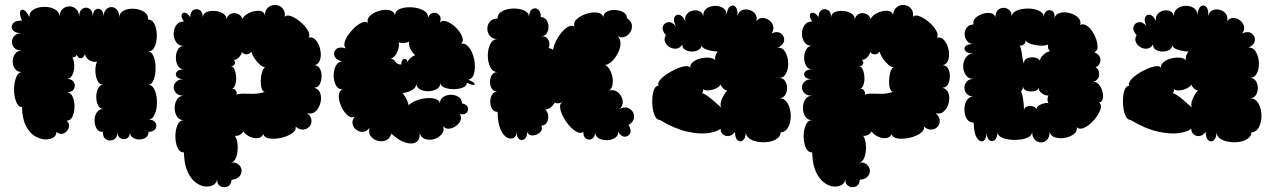

<svg xmlns="http://www.w3.org/2000/svg" viewBox="-20 -565 5202 786"><path d="M70 -127Q57 -127 49.5 -141.5Q42 -156 39 -177Q36 -198 39 -219.5Q42 -241 49.5 -255.5Q57 -270 70 -270Q51 -270 41.5 -283Q32 -296 32 -313.5Q32 -331 41.5 -344.5Q51 -358 70 -358Q49 -358 39 -368.5Q29 -379 29 -393.5Q29 -408 39 -418.5Q49 -429 70 -429Q42 -429 32.5 -442Q23 -455 32.5 -468Q42 -481 70 -481Q59 -506 62.5 -517.5Q66 -529 77.5 -524Q89 -519 100 -495Q100 -516 118.5 -526.5Q137 -537 162 -537Q187 -537 205.5 -526.5Q224 -516 224 -495Q224 -517 236 -528Q248 -539 264 -539Q280 -539 292 -528Q304 -517 304 -495Q304 -521 318 -529.5Q332 -538 346 -529.5Q360 -521 360 -495Q360 -518 371 -525.5Q382 -533 393 -525.5Q404 -518 404 -495Q404 -515 413.5 -525.5Q423 -536 436 -536Q449 -536 458.5 -525.5Q468 -515 468 -495Q470 -514 488.5 -522.5Q507 -531 530.5 -529Q554 -527 571 -515.5Q588 -504 586 -485Q604 -485 613 -465Q622 -445 622 -419Q622 -393 613 -373.5Q604 -354 586 -354Q601 -354 609 -333.5Q617 -313 617 -286Q617 -259 609 -238.5Q601 -218 586 -218Q601 -218 609.5 -203.5Q618 -189 621 -167.5Q624 -146 621 -125Q618 -104 609.5 -89.5Q601 -75 586 -75Q608 -76 616 -63.5Q624 -51 617 -38.5Q610 -26 588 -25Q588 -9 576.5 -1.5Q565 6 550 6Q535 6 523.5 -2Q512 -10 512 -25Q512 -5 499.5 1.5Q487 8 474 1.5Q461 -5 461 -25Q461 -2 446 6Q431 14 416 6.5Q401 -1 401 -25Q383 -25 375 -39.5Q367 -54 367 -72.5Q367 -91 376.5 -105Q386 -119 403 -119Q389 -119 381.5 -134Q374 -149 374 -168.5Q374 -188 381.5 -203Q389 -218 403 -218Q387 -218 379 -235Q371 -252 370.5 -274Q370 -296 377 -313Q362 -309 346.5 -318Q331 -327 328 -344Q322 -327 311 -326.5Q300 -326 294 -341Q289 -329 276 -330Q284 -316 284 -295Q284 -274 276 -258Q268 -242 253 -242Q275 -242 282.5 -228Q290 -214 282.5 -200.5Q275 -187 253 -187Q269 -187 277 -169.5Q285 -152 285 -129Q285 -106 277 -88.5Q269 -71 253 -71Q267 -58 261.5 -42Q256 -26 241 -19Q226 -12 211 -25Q211 -9 197 -1Q183 7 162 5.5Q141 4 120 -9.5Q99 -23 85 -52Q71 -81 70 -127Z M733 59Q715 59 706.5 39Q698 19 698 -7Q698 -33 706.5 -53Q715 -73 733 -73Q714 -73 704.5 -88Q695 -103 695 -123Q695 -143 704.5 -158Q714 -173 733 -173Q712 -173 701.5 -183.5Q691 -194 691 -207Q691 -220 701.5 -230.5Q712 -241 733 -241Q711 -241 703.5 -251Q696 -261 703.5 -271Q711 -281 733 -281Q717 -281 708.5 -295.5Q700 -310 700 -329Q700 -348 708.5 -362.5Q717 -377 733 -377Q712 -377 701.5 -392Q691 -407 691 -427Q691 -447 701.5 -462Q712 -477 733 -477Q721 -494 723.5 -504Q726 -514 736.5 -513Q747 -512 759 -495Q759 -517 771.5 -524Q784 -531 797 -524Q810 -517 810 -495Q812 -510 827 -516Q842 -522 861.5 -520Q881 -518 894.5 -509Q908 -500 907 -486Q912 -504 926.5 -509Q941 -514 955 -507.5Q969 -501 972 -487Q979 -502 998.5 -511.5Q1018 -521 1038 -521Q1058 -521 1064 -504Q1066 -526 1079.5 -536Q1093 -546 1109.5 -544.5Q1126 -543 1137 -530.5Q1148 -518 1146 -496Q1155 -506 1174 -498Q1193 -490 1212 -473.5Q1231 -457 1241 -439Q1251 -421 1243 -411Q1261 -415 1273.5 -400Q1286 -385 1291 -362.5Q1296 -340 1290.5 -321Q1285 -302 1267 -298Q1282 -298 1289.5 -284Q1297 -270 1296.5 -251.5Q1296 -233 1288.5 -219.5Q1281 -206 1266 -206Q1286 -200 1291.5 -182Q1297 -164 1291.5 -143Q1286 -122 1272 -109Q1258 -96 1238 -102Q1254 -88 1255 -72.5Q1256 -57 1246.5 -46.5Q1237 -36 1221.5 -34.5Q1206 -33 1190 -47Q1194 -32 1176 -19.5Q1158 -7 1132 -1Q1106 5 1084 2Q1062 -1 1058 -16Q1051 -1 1034.5 0.5Q1018 2 1001.5 -6Q985 -14 976 -27Q971 -18 962 -13Q953 -8 942 -9Q952 7 953 33Q954 59 946.5 79.5Q939 100 922 100Q944 98 956 108Q968 118 969 132Q970 146 960 157.5Q950 169 928 171Q926 193 910.5 199Q895 205 881 196.5Q867 188 869 166Q868 183 854.5 191.5Q841 200 821 198.5Q801 197 781 182Q761 167 747.5 137Q734 107 733 59ZM1064 -189Q1055 -190 1051 -203.5Q1047 -217 1047.5 -235Q1048 -253 1052.5 -268.5Q1057 -284 1065 -290Q1056 -290 1044 -300.5Q1032 -311 1022 -326Q1012 -341 1009 -354Q1002 -343 990 -342.5Q978 -342 970 -352Q968 -340 957.5 -329.5Q947 -319 936 -320Q945 -313 941 -303Q937 -293 922 -295Q933 -295 939 -282.5Q945 -270 946.5 -252.5Q948 -235 943.5 -220Q939 -205 930 -201Q940 -203 945.5 -194Q951 -185 948 -177Q958 -182 976.5 -181.5Q995 -181 1018 -181Q1041 -181 1064 -189Z M1582 -18Q1576 3 1560 9.5Q1544 16 1526.5 11.5Q1509 7 1498 -7Q1487 -21 1493 -42Q1482 -27 1467 -25.5Q1452 -24 1439.5 -33Q1427 -42 1423.5 -56.5Q1420 -71 1432 -87Q1417 -80 1402 -93.5Q1387 -107 1377 -129.5Q1367 -152 1367 -172Q1367 -192 1382 -199Q1364 -199 1355 -216Q1346 -233 1346 -256Q1346 -279 1355 -296Q1364 -313 1381 -313Q1354 -321 1349 -337Q1344 -353 1356.5 -364Q1369 -375 1396 -367Q1387 -375 1390.5 -390.5Q1394 -406 1406 -423Q1418 -440 1433 -453.5Q1448 -467 1462.5 -473Q1477 -479 1486 -471Q1481 -488 1495.5 -501Q1510 -514 1532 -520.5Q1554 -527 1573 -523.5Q1592 -520 1597 -503Q1598 -522 1619.5 -529.5Q1641 -537 1667.5 -535Q1694 -533 1714 -522Q1734 -511 1732 -492Q1740 -511 1754.5 -512.5Q1769 -514 1778.5 -503Q1788 -492 1781 -473Q1792 -484 1810.5 -476.5Q1829 -469 1846.5 -452Q1864 -435 1871.5 -416Q1879 -397 1868 -386Q1883 -389 1895.5 -376Q1908 -363 1915.5 -342Q1923 -321 1924 -298.5Q1925 -276 1919 -259Q1913 -242 1897 -239Q1926 -226 1923 -219.5Q1920 -213 1891 -226Q1891 -213 1874.5 -206.5Q1858 -200 1837 -200Q1816 -200 1799.5 -206.5Q1783 -213 1783 -226Q1783 -209 1768 -200.5Q1753 -192 1733.5 -191.5Q1714 -191 1699 -199.5Q1684 -208 1684 -224Q1685 -207 1667.5 -196.5Q1650 -186 1628 -184Q1638 -172 1644.5 -158.5Q1651 -145 1653 -134Q1663 -145 1683 -153Q1703 -161 1724 -163Q1745 -165 1761.5 -160.5Q1778 -156 1781 -142Q1781 -159 1794.5 -168Q1808 -177 1826 -177Q1844 -177 1857.5 -168Q1871 -159 1871 -142Q1891 -138 1895 -125.5Q1899 -113 1890 -103.5Q1881 -94 1862 -98Q1871 -85 1865 -71.5Q1859 -58 1845.5 -48.5Q1832 -39 1817.5 -38Q1803 -37 1794 -49Q1800 -30 1788.5 -16Q1777 -2 1758 4Q1739 10 1721.5 4.5Q1704 -1 1698 -20Q1700 7 1683.5 17Q1667 27 1639.5 18.5Q1612 10 1582 -18ZM1623 -301Q1623 -321 1634 -323.5Q1645 -326 1649 -311Q1652 -320 1661 -328Q1670 -336 1680 -339Q1668 -348 1660 -365Q1652 -382 1655 -395Q1646 -390 1633.5 -389Q1621 -388 1612 -392Q1615 -381 1611 -366Q1607 -351 1598.5 -339Q1590 -327 1579 -326Q1592 -323 1598.5 -312Q1605 -301 1623 -301Z M2017 -107Q2002 -107 1994.5 -119.5Q1987 -132 1987 -148.5Q1987 -165 1994.5 -177.5Q2002 -190 2017 -190Q2001 -190 1993.5 -202Q1986 -214 1986 -230Q1986 -246 1993.5 -258Q2001 -270 2017 -270Q1997 -270 1987 -290.5Q1977 -311 1977 -337.5Q1977 -364 1987 -384.5Q1997 -405 2017 -405Q1996 -405 1985.5 -418Q1975 -431 1975 -447.5Q1975 -464 1985.5 -476.5Q1996 -489 2017 -489Q2016 -508 2035 -518.5Q2054 -529 2079.5 -530Q2105 -531 2125 -522.5Q2145 -514 2146 -495Q2146 -519 2158 -527Q2170 -535 2182 -527Q2194 -519 2194 -495Q2209 -495 2217 -483.5Q2225 -472 2225.5 -456.5Q2226 -441 2218.5 -429Q2211 -417 2196 -417Q2218 -417 2225.5 -400Q2233 -383 2226 -368Q2236 -367 2244 -361Q2248 -385 2263.5 -410.5Q2279 -436 2298 -450.5Q2317 -465 2332 -456Q2326 -473 2341.5 -487Q2357 -501 2380.5 -508.5Q2404 -516 2424.5 -513.5Q2445 -511 2450 -495Q2451 -511 2465.5 -518Q2480 -525 2499 -524Q2518 -523 2532.5 -514.5Q2547 -506 2546 -491Q2564 -480 2566.5 -464Q2569 -448 2560.5 -434Q2552 -420 2536.5 -414Q2521 -408 2504 -419Q2519 -410 2520 -391.5Q2521 -373 2512 -353Q2503 -333 2488.5 -317.5Q2474 -302 2458 -299Q2473 -290 2481.5 -269Q2490 -248 2488.5 -226Q2487 -204 2474 -194Q2490 -199 2503 -191.5Q2516 -184 2523.5 -170Q2531 -156 2529 -141Q2527 -126 2512 -116Q2530 -128 2545.5 -124.5Q2561 -121 2569.5 -108.5Q2578 -96 2575 -80.5Q2572 -65 2553 -53Q2566 -33 2559.5 -19.5Q2553 -6 2538 -5.5Q2523 -5 2511 -25Q2511 -8 2496.5 0.5Q2482 9 2463 9Q2444 9 2430 0.5Q2416 -8 2416 -25Q2416 -4 2404 3Q2392 10 2380 3Q2368 -4 2368 -25Q2357 -17 2341.5 -25Q2326 -33 2311 -50Q2296 -67 2285.5 -87Q2275 -107 2273 -124Q2271 -141 2283 -149Q2267 -137 2251 -145Q2244 -133 2233.5 -124.5Q2223 -116 2211 -117Q2222 -109 2224 -93Q2226 -77 2219 -64Q2212 -51 2196 -51Q2203 -35 2191 -23.5Q2179 -12 2162 -10.5Q2145 -9 2138 -25Q2138 -3 2127 4.5Q2116 12 2105.5 4.5Q2095 -3 2095 -25Q2095 -8 2083.5 -1Q2072 6 2056.5 -1.5Q2041 -9 2029.5 -34Q2018 -59 2017 -107Z M2681 -74Q2670 -74 2662.5 -87.5Q2655 -101 2652 -122Q2649 -143 2650.5 -164Q2652 -185 2658 -199.5Q2664 -214 2676 -214Q2671 -223 2681 -236Q2691 -249 2709.5 -261.5Q2728 -274 2748.5 -283Q2769 -292 2785 -294Q2801 -296 2806 -287Q2804 -300 2815.5 -310Q2827 -320 2845 -325Q2863 -330 2880.5 -329Q2898 -328 2908 -319Q2904 -335 2918 -354Q2893 -355 2872 -362.5Q2851 -370 2852 -383Q2852 -368 2840 -361Q2828 -354 2812.5 -354Q2797 -354 2785 -361Q2773 -368 2773 -383Q2764 -368 2750 -366Q2736 -364 2722.5 -371.5Q2709 -379 2703 -392.5Q2697 -406 2706 -421Q2689 -440 2693.5 -455.5Q2698 -471 2714 -474Q2730 -477 2747 -458Q2735 -481 2741 -494Q2747 -507 2760.5 -504.5Q2774 -502 2786 -478Q2782 -494 2790.5 -505.5Q2799 -517 2813.5 -521Q2828 -525 2841.5 -520Q2855 -515 2859 -499Q2858 -519 2872 -529.5Q2886 -540 2905 -541Q2924 -542 2939 -533Q2954 -524 2955 -504Q2957 -531 2969 -539Q2981 -547 2991 -537Q3001 -527 2999 -500Q3004 -518 3018 -523.5Q3032 -529 3047.5 -524.5Q3063 -520 3072 -507.5Q3081 -495 3076 -478Q3087 -492 3102 -491.5Q3117 -491 3129.5 -481.5Q3142 -472 3145.5 -457Q3149 -442 3138 -428Q3162 -439 3177 -428Q3192 -417 3190 -399Q3188 -381 3164 -370Q3184 -371 3194.5 -352.5Q3205 -334 3206.5 -310Q3208 -286 3199 -266.5Q3190 -247 3170 -246Q3186 -246 3194 -233.5Q3202 -221 3202 -204.5Q3202 -188 3194 -175.5Q3186 -163 3170 -163Q3188 -163 3199 -149.5Q3210 -136 3214.5 -115.5Q3219 -95 3216 -74Q3213 -53 3203 -38.5Q3193 -24 3176 -23Q3175 -7 3160.5 3Q3146 13 3125 16Q3104 19 3082.5 15.5Q3061 12 3047 1.5Q3033 -9 3033 -25Q3033 0 3022 9Q3011 18 3000 9.5Q2989 1 2989 -25Q2976 -9 2962 -8Q2948 -7 2938.5 -16Q2929 -25 2930 -38Q2914 -25 2878.5 -20Q2843 -15 2792 -26.5Q2741 -38 2681 -74ZM2937 -123Q2928 -128 2930 -141Q2932 -154 2939.5 -169Q2947 -184 2957 -194Q2948 -196 2940.5 -203Q2933 -210 2931 -219Q2924 -209 2910 -202.5Q2896 -196 2881.5 -195Q2867 -194 2858 -200Q2861 -191 2854 -184Q2868 -179 2884.5 -166Q2901 -153 2915 -140Q2929 -127 2937 -123Z M3305 59Q3287 59 3278.5 39Q3270 19 3270 -7Q3270 -33 3278.5 -53Q3287 -73 3305 -73Q3286 -73 3276.5 -88Q3267 -103 3267 -123Q3267 -143 3276.5 -158Q3286 -173 3305 -173Q3284 -173 3273.5 -183.5Q3263 -194 3263 -207Q3263 -220 3273.5 -230.5Q3284 -241 3305 -241Q3283 -241 3275.5 -251Q3268 -261 3275.5 -271Q3283 -281 3305 -281Q3289 -281 3280.5 -295.5Q3272 -310 3272 -329Q3272 -348 3280.5 -362.5Q3289 -377 3305 -377Q3284 -377 3273.5 -392Q3263 -407 3263 -427Q3263 -447 3273.5 -462Q3284 -477 3305 -477Q3293 -494 3295.5 -504Q3298 -514 3308.5 -513Q3319 -512 3331 -495Q3331 -517 3343.5 -524Q3356 -531 3369 -524Q3382 -517 3382 -495Q3384 -510 3399 -516Q3414 -522 3433.5 -520Q3453 -518 3466.5 -509Q3480 -500 3479 -486Q3484 -504 3498.5 -509Q3513 -514 3527 -507.5Q3541 -501 3544 -487Q3551 -502 3570.5 -511.5Q3590 -521 3610 -521Q3630 -521 3636 -504Q3638 -526 3651.5 -536Q3665 -546 3681.5 -544.5Q3698 -543 3709 -530.5Q3720 -518 3718 -496Q3727 -506 3746 -498Q3765 -490 3784 -473.5Q3803 -457 3813 -439Q3823 -421 3815 -411Q3833 -415 3845.5 -400Q3858 -385 3863 -362.5Q3868 -340 3862.5 -321Q3857 -302 3839 -298Q3854 -298 3861.5 -284Q3869 -270 3868.5 -251.5Q3868 -233 3860.5 -219.5Q3853 -206 3838 -206Q3858 -200 3863.5 -182Q3869 -164 3863.5 -143Q3858 -122 3844 -109Q3830 -96 3810 -102Q3826 -88 3827 -72.5Q3828 -57 3818.5 -46.5Q3809 -36 3793.5 -34.5Q3778 -33 3762 -47Q3766 -32 3748 -19.5Q3730 -7 3704 -1Q3678 5 3656 2Q3634 -1 3630 -16Q3623 -1 3606.5 0.5Q3590 2 3573.5 -6Q3557 -14 3548 -27Q3543 -18 3534 -13Q3525 -8 3514 -9Q3524 7 3525 33Q3526 59 3518.5 79.5Q3511 100 3494 100Q3516 98 3528 108Q3540 118 3541 132Q3542 146 3532 157.5Q3522 169 3500 171Q3498 193 3482.5 199Q3467 205 3453 196.5Q3439 188 3441 166Q3440 183 3426.5 191.5Q3413 200 3393 198.5Q3373 197 3353 182Q3333 167 3319.5 137Q3306 107 3305 59ZM3636 -189Q3627 -190 3623 -203.5Q3619 -217 3619.5 -235Q3620 -253 3624.5 -268.5Q3629 -284 3637 -290Q3628 -290 3616 -300.5Q3604 -311 3594 -326Q3584 -341 3581 -354Q3574 -343 3562 -342.5Q3550 -342 3542 -352Q3540 -340 3529.5 -329.5Q3519 -319 3508 -320Q3517 -313 3513 -303Q3509 -293 3494 -295Q3505 -295 3511 -282.5Q3517 -270 3518.5 -252.5Q3520 -235 3515.5 -220Q3511 -205 3502 -201Q3512 -203 3517.5 -194Q3523 -185 3520 -177Q3530 -182 3548.5 -181.5Q3567 -181 3590 -181Q3613 -181 3636 -189Z M3966 -63Q3947 -63 3937.5 -79Q3928 -95 3928 -116.5Q3928 -138 3937.5 -154Q3947 -170 3966 -170Q3947 -170 3937.5 -181Q3928 -192 3928 -206Q3928 -220 3937.5 -231Q3947 -242 3966 -242Q3945 -242 3934 -257.5Q3923 -273 3923 -293.5Q3923 -314 3934 -330Q3945 -346 3966 -346Q3941 -346 3932.5 -356Q3924 -366 3932.5 -375.5Q3941 -385 3966 -385Q3948 -385 3938.5 -397.5Q3929 -410 3929 -425.5Q3929 -441 3938.5 -453Q3948 -465 3966 -465Q3961 -479 3972.5 -490.5Q3984 -502 4001.5 -508Q4019 -514 4034.5 -511.5Q4050 -509 4055 -495Q4055 -514 4065 -523.5Q4075 -533 4088.5 -533Q4102 -533 4112 -523.5Q4122 -514 4122 -495Q4122 -513 4142 -521.5Q4162 -530 4188 -530Q4214 -530 4233.5 -521Q4253 -512 4253 -495Q4254 -515 4266 -521Q4278 -527 4288.5 -519.5Q4299 -512 4297 -491Q4302 -508 4320 -512.5Q4338 -517 4359 -511.5Q4380 -506 4393.5 -493Q4407 -480 4402 -463Q4417 -470 4433 -457Q4449 -444 4460 -422Q4471 -400 4473 -379Q4475 -358 4460 -351Q4487 -338 4485 -317.5Q4483 -297 4465 -290Q4481 -280 4479.5 -258Q4478 -236 4451 -228Q4464 -233 4475 -222.5Q4486 -212 4491.5 -195.5Q4497 -179 4495 -164Q4493 -149 4480 -145Q4490 -136 4486 -121Q4482 -106 4470.5 -89Q4459 -72 4443.5 -58.5Q4428 -45 4413 -40Q4398 -35 4388 -44Q4391 -27 4375.5 -15.5Q4360 -4 4338 -0.5Q4316 3 4298 -3Q4280 -9 4277 -26Q4277 -4 4266.5 7Q4256 18 4242 18Q4228 18 4217 7.5Q4206 -3 4205 -25Q4205 -12 4191 -4Q4177 4 4155.5 6.5Q4134 9 4113 6.5Q4092 4 4077.5 -4Q4063 -12 4063 -25Q4063 0 4052 8.5Q4041 17 4030 8.5Q4019 0 4019 -25Q4019 3 4006.5 11Q3994 19 3980.5 1.5Q3967 -16 3966 -63ZM4172 -307Q4172 -321 4185.5 -326.5Q4199 -332 4215 -329.5Q4231 -327 4237 -317Q4239 -330 4252 -341.5Q4265 -353 4278 -355Q4267 -367 4271 -383Q4259 -377 4239.5 -378Q4220 -379 4202 -384.5Q4184 -390 4178 -400Q4179 -389 4171 -383Q4163 -377 4154 -379Q4160 -368 4162.5 -350.5Q4165 -333 4167 -320Q4169 -307 4172 -307ZM4172 -112Q4172 -125 4184.5 -129Q4197 -133 4210 -129Q4223 -125 4223 -113Q4220 -127 4238 -136Q4256 -145 4272 -143Q4264 -158 4272 -174Q4259 -173 4245 -183Q4231 -193 4233 -205Q4228 -194 4212 -191.5Q4196 -189 4182 -194Q4168 -199 4168 -213Q4168 -198 4160 -192Q4166 -177 4168.5 -158.5Q4171 -140 4171.5 -126Q4172 -112 4172 -112Z M4608 -74Q4597 -74 4589.5 -87.5Q4582 -101 4579 -122Q4576 -143 4577.5 -164Q4579 -185 4585 -199.5Q4591 -214 4603 -214Q4598 -223 4608 -236Q4618 -249 4636.5 -261.5Q4655 -274 4675.5 -283Q4696 -292 4712 -294Q4728 -296 4733 -287Q4731 -300 4742.5 -310Q4754 -320 4772 -325Q4790 -330 4807.5 -329Q4825 -328 4835 -319Q4831 -335 4845 -354Q4820 -355 4799 -362.5Q4778 -370 4779 -383Q4779 -368 4767 -361Q4755 -354 4739.5 -354Q4724 -354 4712 -361Q4700 -368 4700 -383Q4691 -368 4677 -366Q4663 -364 4649.5 -371.5Q4636 -379 4630 -392.5Q4624 -406 4633 -421Q4616 -440 4620.5 -455.5Q4625 -471 4641 -474Q4657 -477 4674 -458Q4662 -481 4668 -494Q4674 -507 4687.5 -504.5Q4701 -502 4713 -478Q4709 -494 4717.5 -505.5Q4726 -517 4740.5 -521Q4755 -525 4768.5 -520Q4782 -515 4786 -499Q4785 -519 4799 -529.5Q4813 -540 4832 -541Q4851 -542 4866 -533Q4881 -524 4882 -504Q4884 -531 4896 -539Q4908 -547 4918 -537Q4928 -527 4926 -500Q4931 -518 4945 -523.5Q4959 -529 4974.5 -524.5Q4990 -520 4999 -507.5Q5008 -495 5003 -478Q5014 -492 5029 -491.5Q5044 -491 5056.5 -481.5Q5069 -472 5072.5 -457Q5076 -442 5065 -428Q5089 -439 5104 -428Q5119 -417 5117 -399Q5115 -381 5091 -370Q5111 -371 5121.5 -352.5Q5132 -334 5133.5 -310Q5135 -286 5126 -266.5Q5117 -247 5097 -246Q5113 -246 5121 -233.5Q5129 -221 5129 -204.5Q5129 -188 5121 -175.5Q5113 -163 5097 -163Q5115 -163 5126 -149.5Q5137 -136 5141.5 -115.5Q5146 -95 5143 -74Q5140 -53 5130 -38.5Q5120 -24 5103 -23Q5102 -7 5087.5 3Q5073 13 5052 16Q5031 19 5009.5 15.5Q4988 12 4974 1.5Q4960 -9 4960 -25Q4960 0 4949 9Q4938 18 4927 9.5Q4916 1 4916 -25Q4903 -9 4889 -8Q4875 -7 4865.5 -16Q4856 -25 4857 -38Q4841 -25 4805.5 -20Q4770 -15 4719 -26.5Q4668 -38 4608 -74ZM4864 -123Q4855 -128 4857 -141Q4859 -154 4866.5 -169Q4874 -184 4884 -194Q4875 -196 4867.5 -203Q4860 -210 4858 -219Q4851 -209 4837 -202.5Q4823 -196 4808.5 -195Q4794 -194 4785 -200Q4788 -191 4781 -184Q4795 -179 4811.5 -166Q4828 -153 4842 -140Q4856 -127 4864 -123Z"/></svg>

Font: Rubik Bubbles
Style: Regular
Weight: 400
Designer: Hubert and Fischer, NaN
Foundry: Hubert and Fischer, NaN
Version: Version 2.200